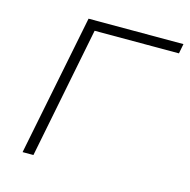

<svg xmlns="http://www.w3.org/2000/svg" viewBox="-83 -602 678 684"><g transform="rotate(15 256.0 -260.0)"><path d="M162 -520H512L505 -484H194L98 0H58Z"/></g></svg>

Font: Argentum Sans ExtraLight
Style: Italic
Weight: 200
Italic angle: -11°
Designer: Julieta Ulanovsky (font), Cristiano Sobral (main changes and remaster)
Foundry: Julieta Ulanovsky (font), Cristiano Sobral (main changes and remaster)
Version: Version 2.007;June 15, 2022;FontCreator 14.0.0.2814 64-bit; 